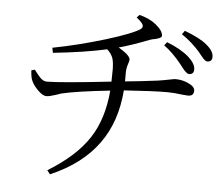

<svg xmlns="http://www.w3.org/2000/svg" viewBox="-56 -834 1097 953"><g transform="rotate(5 492.5 -357.5)"><path d="M227 56 212 37Q351 -48 415 -147Q477 -242 489 -384Q328 -367 250 -349Q239 -346 220 -339Q190 -329 175 -329Q157 -329 132 -354Q108 -378 99 -400Q92 -415 90 -450L107 -455Q128 -427 138 -417Q154 -401 171 -401Q239 -401 491 -429Q492 -450 492 -493Q491 -528 485 -546Q477 -568 456 -587Q349 -563 189 -546L184 -571Q310 -595 445 -636Q575 -676 612 -701Q625 -710 621 -722Q616 -735 588 -757L601 -771Q652 -758 684 -732Q721 -702 721 -677Q721 -666 690 -659Q673 -656 665 -653Q569 -616 512 -601Q536 -587 553 -573Q571 -556 571 -547Q571 -539 566 -525Q558 -502 558 -478Q558 -457 558 -436Q633 -443 719 -454Q752 -459 781 -465Q799 -469 808 -469Q841 -469 871 -455Q904 -440 904 -420Q904 -393 876 -393Q870 -393 849 -395Q804 -401 772 -401Q700 -401 556 -391Q544 -234 466 -126Q385 -12 227 56ZM871 -500Q859 -500 837 -528Q829 -539 824 -545Q780 -600 736 -631L749 -648Q819 -621 860 -585Q895 -553 895 -525Q895 -500 871 -500ZM955 -570Q945 -570 926 -594Q915 -608 908 -616Q869 -660 819 -694L832 -712Q911 -682 942 -655Q980 -625 980 -595Q980 -570 955 -570Z"/></g></svg>

Font: Cactus Classical Serif
Style: Regular
Weight: 400
Designer: Henry Chan (via Glyphwiki)、田海東、宇文滿月
Foundry: Moonlit Owen
Version: Version 1.000